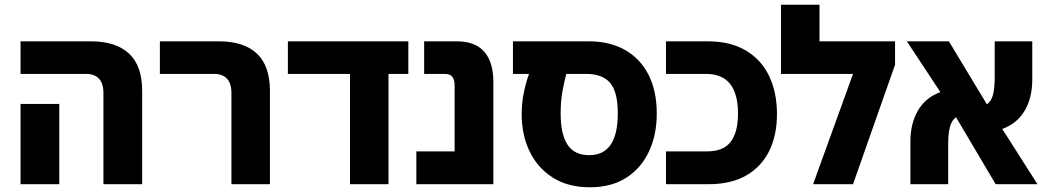

<svg xmlns="http://www.w3.org/2000/svg" viewBox="-20 -780 4443 813"><path d="M418 0V-385Q418 -427 399 -447Q380 -467 346 -467H67V-605H365Q471 -605 526.5 -553Q582 -501 582 -395V0ZM67 0V-340H231V0Z M960 0V-385Q960 -427 941 -447Q922 -467 888 -467H657V-605H907Q1013 -605 1068 -553Q1123 -501 1123 -395V0Z M1462 0V-467H1199V-605H1709V-467H1625V0Z M1743 0V-139H1905V-419Q1905 -467 1865 -467H1776V-605H1914Q1992 -605 2030.5 -561Q2069 -517 2069 -434V0Z M2478 13Q2386 13 2321.5 -27.5Q2257 -68 2223 -138Q2189 -208 2189 -296Q2189 -342 2197.5 -385Q2206 -428 2220 -467H2152V-605H2473Q2563 -605 2627.5 -568Q2692 -531 2726.5 -462.5Q2761 -394 2761 -299Q2761 -209 2728 -138.5Q2695 -68 2632 -27.5Q2569 13 2478 13ZM2475 -123Q2596 -123 2596 -300Q2596 -391 2563.5 -429Q2531 -467 2463 -467H2378Q2371 -442 2362.5 -398.5Q2354 -355 2354 -300Q2354 -212 2383 -167.5Q2412 -123 2475 -123Z M2800 0V-139H2974Q3043 -139 3074 -179.5Q3105 -220 3105 -299Q3105 -467 2970 -467H2800V-605H2978Q3073 -605 3138.5 -566Q3204 -527 3237 -457.5Q3270 -388 3270 -297Q3270 -208 3237.5 -141.5Q3205 -75 3140.5 -37.5Q3076 0 2980 0Z M3450 -605H3770V-506L3592 0H3423L3592 -467H3287V-760H3450Z M3835 0V-181Q3835 -257 3867 -312Q3899 -367 3962 -390L3820 -605H3998L4159 -338Q4178 -352 4185 -380Q4192 -408 4192 -452V-605H4351V-443Q4351 -366 4319 -311.5Q4287 -257 4224 -234L4373 0H4196L4028 -284Q4009 -269 4002 -241.5Q3995 -214 3995 -172V0Z"/></svg>

Font: Noto Sans Hebrew SemiCondensed ExtraBold
Style: Regular
Weight: 800
Width: 4
Designer: Monotype Design Team
Foundry: Monotype Imaging Inc.
Version: Version 2.004; ttfautohint (v1.8.4.7-5d5b)